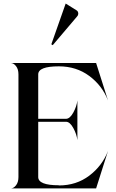

<svg xmlns="http://www.w3.org/2000/svg" viewBox="-20 -1052 647 1072"><path d="M308.6 -17.6V-16.6Q406.2 -16.6 478.5 -71.3Q550.8 -126 583 -209L516.6 0H40Q55.7 0 69.3 -17.1Q83 -34.2 83 -63.5V-636.7Q83 -666 69.3 -683.1Q55.7 -700.2 40 -700.2H516.6L583 -491.2Q550.8 -574.2 478.5 -627.9Q406.2 -681.6 308.6 -681.6Q193.4 -681.6 193.4 -636.7V-388.7H348.6Q370.1 -388.7 389.2 -423.3Q408.2 -458 412.1 -491.2V-269.5Q408.2 -302.7 389.2 -337.4Q370.1 -372.1 348.6 -372.1H193.4V-63.5Q193.4 -17.6 308.6 -17.6ZM411.1 -960.9 274.4 -799.8 266.6 -804.7 346.7 -1032.2 406.2 -995.1Q417 -989.3 417 -975.6Q417 -966.8 411.1 -960.9Z"/></svg>

Font: Olivea
Style: LigaturesFont
Weight: 400
Designer: Achmad Aprilia Pratama
Version: Version 001.000